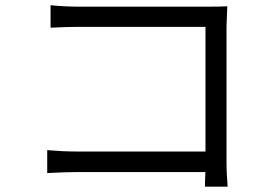

<svg xmlns="http://www.w3.org/2000/svg" viewBox="-20 -704 1040 732"><path d="M281.6 -678.6H773.2Q820 -678.6 846.6 -680Q843.6 -612.8 843.6 -603.8V-87.2Q843.6 -59 845.1 -33.7Q846.6 -8.4 847.8 7.6H761.4L761.6 -12.4Q763.4 -43 763.4 -79.4V-601.6H281.6Q235.6 -601.6 172.8 -598.4V-684Q228.4 -678.6 281.6 -678.6ZM269.6 -126.4H806.2V-48H272.2Q230.2 -48 160 -44.2V-131.6Q219.6 -126.4 269.6 -126.4Z"/></svg>

Font: 寒蝉端黑体 Light
Style: Regular
Weight: 300
Designer: ChillDuanSans {Warren2060}; 
Source Han Sans {Ryoko NISHIZUKA 西塚涼子 (kana, bopomofo & ideographs); Paul D. Hunt (Latin, G
Foundry: ChillType&Adobe
Version: Version 1.300;Glyphs 3.3 (3306)